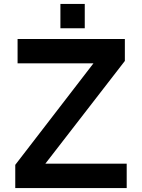

<svg xmlns="http://www.w3.org/2000/svg" viewBox="-20 -950 717 970"><path d="M285.2 -807.1V-930.2H408.2V-807.1ZM620.1 0H57.1V-117.2L452.1 -629.9H68.8V-752.9H610.8V-642.1L209 -123H620.1Z"/></svg>

Font: Standard
Style: Bold
Weight: 400
Designer: Bryce Wilner
Version: Version 2.000;PS 2.0;hotconv 16.6.51;makeotf.lib2.5.65220 DE